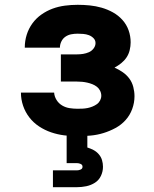

<svg xmlns="http://www.w3.org/2000/svg" viewBox="-20 -558 640 798"><path d="M302 8Q274 8 246.5 4.5Q219 1 192.5 -8Q166 -17 142.5 -32.5Q119 -48 102 -70Q85 -92 76 -118.5Q67 -145 67 -173H205Q206 -157 215 -142.5Q224 -128 238.5 -119.5Q253 -111 269.5 -108.5Q286 -106 302 -106Q313 -106 323.5 -106.5Q334 -107 344 -109Q354 -111 364 -115Q374 -119 382.5 -125Q391 -131 396 -140.5Q401 -150 401 -160Q401 -171 396 -181Q391 -191 382.5 -197.5Q374 -204 364 -208Q354 -212 343 -214.5Q332 -217 321.5 -218Q311 -219 300 -219H233V-332H300Q313 -332 325.5 -334Q338 -336 349.5 -341Q361 -346 369 -356.5Q377 -367 377 -379Q377 -391 368.5 -399.5Q360 -408 349 -412Q338 -416 326 -417Q314 -418 303 -418Q289 -418 276 -415.5Q263 -413 252 -405.5Q241 -398 235 -385.5Q229 -373 229 -360Q229 -360 229 -360Q229 -360 229 -360H83Q83 -360 83 -360.5Q83 -361 83 -361Q83 -388 91 -413.5Q99 -439 114.5 -460.5Q130 -482 152 -497.5Q174 -513 198.5 -522Q223 -531 249.5 -534.5Q276 -538 303 -538Q328 -538 353 -535.5Q378 -533 402.5 -526Q427 -519 449.5 -506.5Q472 -494 489 -475Q506 -456 514.5 -432Q523 -408 523 -382Q523 -366 519 -349.5Q515 -333 506 -319.5Q497 -306 484 -295.5Q471 -285 456 -277Q474 -269 490 -258Q506 -247 517.5 -231.5Q529 -216 534 -196.5Q539 -177 539 -158Q539 -131 529.5 -105Q520 -79 502 -59Q484 -39 460 -26Q436 -13 410 -5Q384 3 356.5 5.5Q329 8 302 8ZM200 220V150H300Q308 150 315.5 146.5Q323 143 323 135Q323 127 315.5 123.5Q308 120 300 120H257V0H343V55Q356 59 368.5 65.5Q381 72 390.5 83Q400 94 404 107.5Q408 121 408 135Q408 155 399.5 173Q391 191 374.5 201.5Q358 212 338.5 216Q319 220 300 220Z"/></svg>

Font: Iosevka Curly Heavy Extended
Style: Regular
Weight: 900
Width: 7
Monospace: yes
Designer: Belleve Invis
Foundry: Belleve Invis
Version: Version 11.1.0; ttfautohint (v1.8.3)